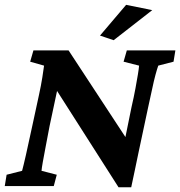

<svg xmlns="http://www.w3.org/2000/svg" viewBox="-24 -786 761 811"><path d="M500 -178.7 531.2 -332Q542 -378.9 548.3 -413.6Q554.7 -448.2 558.6 -472.2Q562.5 -496.1 563.5 -508.8L498 -525.4L511.7 -573.2H716.8L709 -525.4L644.5 -508.8Q639.6 -495.1 632.8 -470.2Q626 -445.3 618.7 -410.2Q611.3 -375 601.6 -332L561.5 -143.6Q551.8 -98.6 544.9 -64Q538.1 -29.3 530.3 4.9H476.6L185.5 -451.2H227.5L185.5 -253.9Q175.8 -203.1 168.5 -164.6Q161.1 -126 156.7 -101.1Q152.3 -76.2 151.4 -64.5L215.8 -47.9L203.1 0H-3.9L3.9 -47.9L69.3 -64.5Q74.2 -82 85.4 -130.9Q96.7 -179.7 112.3 -253.9L140.6 -384.8Q149.4 -424.8 154.8 -459Q160.2 -493.2 162.1 -508.8L103.5 -525.4L117.2 -573.2H265.6L524.4 -178.7ZM456.1 -616.2 398.4 -635.7 508.8 -765.6 619.1 -743.2Z"/></svg>

Font: Crimson Pro ExtraLight
Style: Bold Italic
Weight: 700
Italic angle: -12°
Version: Version 1.002